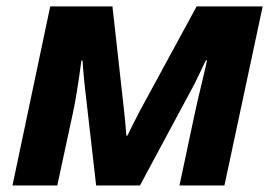

<svg xmlns="http://www.w3.org/2000/svg" viewBox="-20 -566 835 586"><path d="M133.3 -546.4H323.2L357.4 -239.7Q362.8 -193.8 365.7 -151.9H368.7Q386.7 -189 409.2 -231.9L580.1 -546.4H781.7L665 0H527.8L575.2 -223.1Q580.6 -249 596.7 -315.9Q609.9 -371.1 611.8 -381.8H608.4L574.2 -311L407.2 0H273.4L240.2 -290L237.3 -316.9Q235.8 -333.5 234.1 -351.8Q232.4 -370.1 231.9 -381.3H228.5Q213.9 -272.5 202.1 -219.2L154.8 0H18.1Z"/></svg>

Font: Viking Open Sans
Style: Bold Italic
Weight: 700
Italic angle: -12°
Foundry: Ascender Corporation
Version: Version 2.000